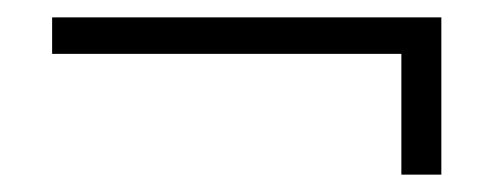

<svg xmlns="http://www.w3.org/2000/svg" viewBox="-20 -334 580 221"><path d="M40 -272V-314H488V-272ZM442 -133V-314H488V-133Z"/></svg>

Font: Yaldevi ExtraLight ExtraLight
Style: Regular
Weight: 250
Version: Version 1.100